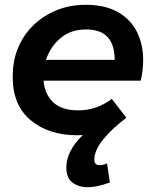

<svg xmlns="http://www.w3.org/2000/svg" viewBox="-20 -559 648 802"><path d="M347 223Q308 223 282.5 203.5Q257 184 257 140Q257 72 326 5L303 6Q184 6 108.5 -56.5Q33 -119 33 -238Q33 -300.5 52.2 -351Q71.5 -401.5 105.5 -439.2Q139.5 -477 184 -501Q253 -539 337 -539Q418.5 -539 472 -508.8Q525.5 -478.5 551.8 -426.2Q578 -374 578 -308Q578 -266 568 -222H162Q166 -167 201.5 -132.5Q237 -98 307 -98Q384 -98 447 -146L508 -67Q452 -26 413 21Q374 68 374 108Q374 130 395 131Q413 131 427 123L439 203Q385 223 347 223ZM459 -309Q459 -436 340 -436Q276 -436 233.5 -400.5Q191 -365 172 -309Z"/></svg>

Font: Argentum Sans Medium
Style: Italic
Weight: 500
Italic angle: -11°
Designer: Julieta Ulanovsky (font), Cristiano Sobral (main changes and remaster)
Foundry: Julieta Ulanovsky (font), Cristiano Sobral (main changes and remaster)
Version: Version 2.007;June 15, 2022;FontCreator 14.0.0.2814 64-bit; 